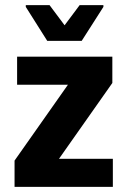

<svg xmlns="http://www.w3.org/2000/svg" viewBox="-20 -732 499 752"><path d="M37 0V-103L246 -400H47V-510H420V-407L211 -110H422V0ZM165 -572 81 -705V-712H174L233 -633L292 -712H385V-705L300 -572Z"/></svg>

Font: Saira SemiCondensed
Style: Bold
Weight: 700
Width: 4
Designer: Hector Gatti with collaboration of the Omnibus-Type team
Foundry: Omnibus-Type
Version: Version 1.101